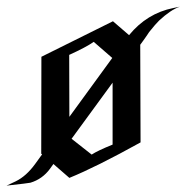

<svg xmlns="http://www.w3.org/2000/svg" viewBox="-57 -531 572 589"><path d="M494.7 -510.5Q466.8 -501.1 431.1 -467.9Q421.1 -458.4 400.5 -432.6Q395.3 -424.2 383.2 -407.4L373.2 -393.7L374.2 -94.2Q238.4 -18.9 155.8 14.7L106.8 -27.9L96.3 -13.2Q73.2 18.4 36.3 29.5Q30 31.1 -36.8 38.4L-8.9 25.3Q23.7 9.5 51.1 -28.4L72.1 -57.4L69.5 -59.5L70 -356.8Q164.2 -403.2 289.5 -465.8L338.9 -423.2Q393.7 -490 474.2 -506.3ZM287.4 -353.2 230.5 -402.6Q207.4 -386.3 155.3 -362.6L155.8 -172.6ZM288.4 -87.4V-277.4L162.6 -105.3L224.2 -56.8Q242.6 -68.9 288.4 -87.4Z"/></svg>

Font: MM Bagan
Style: Regular
Weight: 400
Designer: Khon Soe Zaw Thu
Version: Version 1.00 July 10, 2016, initial release